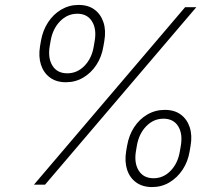

<svg xmlns="http://www.w3.org/2000/svg" viewBox="-20 -757 914 787"><path d="M250 -419.9Q210.9 -419.9 184.8 -439.2Q158.7 -458.5 147.9 -491.7Q137.2 -524.9 144 -566.9L147.9 -589.8Q155.3 -632.3 177 -665.5Q198.7 -698.7 231.2 -717.8Q263.7 -736.8 302.2 -736.8Q341.3 -736.8 367.2 -717.8Q393.1 -698.7 404.1 -665.5Q415 -632.3 407.7 -589.4L403.8 -566.9Q397 -524.4 375.2 -491.2Q353.5 -458 321.3 -439Q289.1 -419.9 250 -419.9ZM255.9 -456.5Q296.4 -456.5 326.4 -487.3Q356.4 -518.1 364.3 -566.9L368.2 -589.8Q376.5 -638.7 356.9 -669.7Q337.4 -700.7 296.9 -700.7Q256.3 -700.7 226.1 -669.7Q195.8 -638.7 187.5 -589.4L183.6 -566.9Q175.8 -518.1 195.3 -487.3Q214.8 -456.5 255.9 -456.5ZM603.5 9.8Q564.5 9.8 538.1 -9.3Q511.7 -28.3 501 -61.5Q490.2 -94.7 497.1 -137.2L501 -159.7Q508.3 -202.6 530 -235.8Q551.8 -269 584.2 -287.8Q616.7 -306.6 655.8 -306.6Q694.8 -306.6 720.7 -287.6Q746.6 -268.6 757.6 -235.4Q768.6 -202.1 761.2 -159.7L757.3 -136.7Q750.5 -94.7 728.5 -61.5Q706.5 -28.3 674.3 -9.3Q642.1 9.8 603.5 9.8ZM609.4 -26.4Q649.9 -26.4 679.7 -57.4Q709.5 -88.4 717.3 -137.2L721.2 -159.7Q729.5 -209 710.2 -239.7Q690.9 -270.5 649.9 -270.5Q609.4 -270.5 579.3 -239.5Q549.3 -208.5 541 -159.7L537.1 -136.7Q529.3 -88.4 548.8 -57.4Q568.4 -26.4 609.4 -26.4ZM119.1 0 738.8 -727.5H784.7L164.6 0Z"/></svg>

Font: Inter 18pt ExtraLight
Style: Italic
Weight: 250
Italic angle: -9.3988°
Designer: Rasmus Andersson
Foundry: rsms
Version: Version 4.001;git-66647c0bb